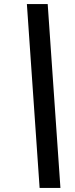

<svg xmlns="http://www.w3.org/2000/svg" viewBox="-20 -880 371 950"><path d="M279 50H176L113 -860H216Z"/></svg>

Font: TypoPRO Sinkin Sans
Style: 500 Medium Italic
Weight: 500
Italic angle: -112°
Designer: Keith Bates
Foundry: K-Type
Version: Sinkin Sans (version 1.0)  by Keith Bates   •   © 2014   www